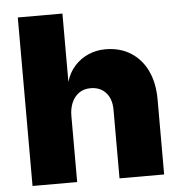

<svg xmlns="http://www.w3.org/2000/svg" viewBox="-53 -790 791 840"><g transform="rotate(-5 343.0 -370.0)"><path d="M56 0V-740H252V-440Q264 -481 290 -509.5Q316 -538 351 -553Q386 -568 425 -568Q489 -568 536 -538.5Q583 -509 608.5 -455.5Q634 -402 634 -329V0H438V-301Q438 -349 413 -376.5Q388 -404 346 -404Q316 -404 295 -389Q274 -374 263 -348.5Q252 -323 252 -291V0Z"/></g></svg>

Font: Parkinsans Light ExtraBold
Style: Regular
Weight: 800
Version: Version 1.000